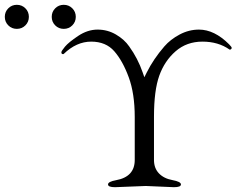

<svg xmlns="http://www.w3.org/2000/svg" viewBox="-235 -773 994 798"><path d="M-20 -703Q-20 -724 -5.5 -738.5Q9 -753 30 -753Q51 -753 65.5 -738.5Q80 -724 80 -703Q80 -682 65.5 -667.5Q51 -653 30 -653Q9 -653 -5.5 -667.5Q-20 -682 -20 -703ZM-215 -703Q-215 -724 -200.5 -738.5Q-186 -753 -165 -753Q-144 -753 -129.5 -738.5Q-115 -724 -115 -703Q-115 -682 -129.5 -667.5Q-144 -653 -165 -653Q-186 -653 -200.5 -667.5Q-215 -682 -215 -703ZM488 5 371 0 243 5Q214 5 214 -6.5Q214 -18 247 -24Q325 -38 325 -108V-287Q325 -384 300 -452Q275 -520 240 -560Q205 -600 144 -600Q83 -600 30 -549Q28 -547 24 -548.5Q20 -550 20 -555.5Q20 -561 35 -579Q50 -597 89.5 -623.5Q129 -650 170.5 -650Q212 -650 247 -629.5Q282 -609 302 -580Q338 -530 358 -472L365 -452L375 -472Q403 -528 448 -580Q473 -609 511.5 -629.5Q550 -650 592 -650Q656 -650 717 -589Q728 -578 728 -574Q728 -570 724.5 -568Q721 -566 719 -567Q672 -600 606.5 -600Q541 -600 495 -560Q449 -520 427 -458.5Q405 -397 405 -288V-108Q405 -74 425.5 -52.5Q446 -31 481.5 -24.5Q517 -18 517 -6.5Q517 5 488 5Z"/></svg>

Font: EB Garamond
Style: Regular
Weight: 400
Version: Version 0.012